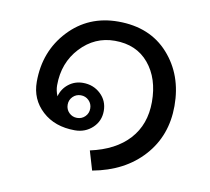

<svg xmlns="http://www.w3.org/2000/svg" viewBox="-66 -591 765 698"><g transform="rotate(10 316.5 -242.0)"><path d="M258.8 -217.1Q246.7 -229.2 229.2 -229.2Q211.7 -229.2 199.6 -217.1Q187.5 -205 187.5 -187.5Q187.5 -170 199.6 -157.9Q211.7 -145.8 229.2 -145.8Q246.7 -145.8 258.8 -157.9Q270.8 -170 270.8 -187.5Q270.8 -205 258.8 -217.1ZM229.2 -275Q267.5 -275 294.2 -250Q320.8 -225 320.8 -187.5Q320.8 -150 294.2 -125Q267.5 -100 229.2 -100Q155 -100 108.8 -142.5Q62.5 -185 62.5 -250Q62.5 -362.5 134.6 -439.6Q206.7 -516.7 316.7 -516.7Q434.2 -516.7 502.5 -440.4Q570.8 -364.2 570.8 -250Q570.8 -140 502.5 -64.2Q434.2 11.7 316.7 33.3L295.8 -37.5Q388.3 -57.5 437.9 -112.1Q487.5 -166.7 487.5 -250Q487.5 -336.7 442.1 -391.2Q396.7 -445.8 316.7 -445.8Q242.5 -445.8 190 -389.6Q137.5 -333.3 137.5 -250Q137.5 -230.8 145.8 -210.8Q153.3 -239.2 176.2 -257.1Q199.2 -275 229.2 -275Z"/></g></svg>

Font: BoonBaan
Style: Regular
Weight: 400
Designer: Sungsit Sawaiwan
Foundry: FontUni
Version: Version 2.0